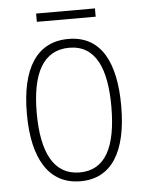

<svg xmlns="http://www.w3.org/2000/svg" viewBox="-49 -688 561 738"><g transform="rotate(-5 231.0 -318.5)"><path d="M345 -647H118V-615H345ZM413 -265C413 -433 359 -539 233 -539C111 -539 49 -442 49 -266C49 -90 112 10 232 10C353 10 413 -89 413 -265ZM87 -266C87 -419 133 -505 233 -505C336 -505 375 -411 375 -266C375 -108 330 -24 232 -24C133 -24 87 -112 87 -266Z"/></g></svg>

Font: Noto Sans Condensed ExtraLight
Style: Regular
Weight: 200
Width: 3
Designer: Monotype Design Team
Foundry: Monotype Imaging Inc.
Version: Version 2.013